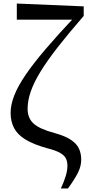

<svg xmlns="http://www.w3.org/2000/svg" viewBox="-20 -838 507 1085"><path d="M324 227Q342 188 351.5 156.5Q361 125 361 98Q361 76 353 58.5Q345 41 320.5 26.5Q296 12 244 -1Q169 -22 124 -49.5Q79 -77 59.5 -114.5Q40 -152 40 -200Q40 -246 60.5 -298.5Q81 -351 125 -415.5Q169 -480 239 -562Q309 -644 409 -750L397 -713V-727H75V-818L453 -802V-748Q367 -649 306.5 -571.5Q246 -494 208.5 -432.5Q171 -371 153.5 -320Q136 -269 136 -223Q136 -171 169.5 -140Q203 -109 289 -86Q350 -69 382 -47Q414 -25 426.5 2.5Q439 30 439 64Q439 102 419.5 140Q400 178 364 227Z"/></svg>

Font: Noto Serif KR SemiBold
Style: Regular
Weight: 600
Designer: Ryoko NISHIZUKA 西塚涼子 (kana & ideographs); Frank Grießhammer (Latin, Greek & Cyrillic); Wenlong ZHANG 张文龙 (bopomofo); San
Foundry: Adobe
Version: Version 2.003-H1;hotconv 1.1.1;makeotfexe 2.6.0